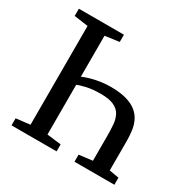

<svg xmlns="http://www.w3.org/2000/svg" viewBox="-165 -901 1051 1059"><g transform="rotate(30 361.0 -371.5)"><path d="M233 -421.5Q258.5 -433 288.5 -441.2Q318.5 -449.5 350 -453.8Q381.5 -458 410 -458Q470.5 -458 511.5 -446Q552.5 -434 577.2 -413Q602 -392 614.5 -364.8Q627 -337.5 631 -306.5Q635 -275.5 635 -243.5V-55.5L696.5 -45V0H442.5V-45L528 -55.5V-216Q528 -253 525.2 -285.8Q522.5 -318.5 509.2 -343.5Q496 -368.5 465.8 -382.8Q435.5 -397 381 -397Q331.5 -397 293 -388.5Q254.5 -380 233 -369.5ZM130.5 -55.5V-684.5L41.5 -697V-743H328.5V-697L238.5 -684.5V-55.5L328.5 -44.5V0H41.5V-45Z"/></g></svg>

Font: Merriweather 36pt
Style: Regular
Weight: 400
Designer: Eben Sorkin
Foundry: Eben Sorkin
Version: Version 2.100